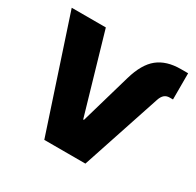

<svg xmlns="http://www.w3.org/2000/svg" viewBox="-158 -913 1112 1090"><g transform="rotate(30 398.0 -368.0)"><path d="M492.2 -539.6Q522.5 -645 579.3 -690.4Q636.2 -735.8 729 -735.8H776.9V-564H755.4Q734.9 -564 721.4 -552.7Q708 -541.5 699.7 -517.1L528.3 0H258.8L18.6 -727.5H242.2L392.1 -210.9H397Z"/></g></svg>

Font: Inter 17pt Black
Style: Regular
Weight: 900
Version: Version 4.001;git-66647c0bb